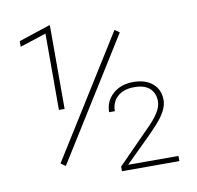

<svg xmlns="http://www.w3.org/2000/svg" viewBox="-79 -792 894 873"><g transform="rotate(-10 368.0 -355.0)"><path d="M514.6 -623.5C514.6 -623.5 492.7 -638.7 492.7 -638.7C492.7 -638.7 145.5 -83 145.5 -83C145.5 -83 167.5 -67.9 167.5 -67.9C167.5 -67.9 514.6 -623.5 514.6 -623.5ZM207 -710.4C207 -710.4 202.6 -710.4 202.6 -710.4C202.6 -710.4 59.6 -663.1 59.6 -663.1C59.6 -663.1 59.6 -637.2 59.6 -637.2C59.6 -637.2 180.7 -676.8 180.7 -676.8C180.7 -676.8 180.7 -324.2 180.7 -324.2C180.7 -324.2 207 -324.2 207 -324.2C207 -324.2 207 -710.4 207 -710.4ZM679.7 -23.9C679.7 -23.9 447.3 -23.9 447.3 -23.9C447.3 -23.9 569.8 -145 569.8 -145C569.8 -145 602.1 -179.2 602.1 -179.2C602.1 -179.2 602.1 -179.2 602.1 -179.2C638.7 -219.2 657.2 -254.4 657.2 -285.2C657.2 -285.2 657.2 -285.2 657.2 -285.2C657.2 -316.9 646.5 -342.8 625 -361.8C603 -380.9 573.2 -390.6 535.6 -390.6C535.6 -390.6 535.6 -390.6 535.6 -390.6C497.1 -390.6 465.3 -379.9 440.9 -357.9C416 -335.9 403.8 -308.1 403.8 -274.4C403.8 -274.4 430.2 -274.4 430.2 -274.4C430.2 -274.4 430.2 -274.4 430.2 -274.4C430.2 -302.2 439.5 -324.2 458 -341.3C476.6 -358.4 502.4 -366.7 535.6 -366.7C535.6 -366.7 535.6 -366.7 535.6 -366.7C567.4 -366.7 590.8 -359.4 606.9 -344.7C623 -329.6 630.9 -309.6 630.9 -284.7C630.9 -284.7 630.9 -284.7 630.9 -284.7C630.9 -268.1 625 -250.5 612.8 -231.4C600.6 -212.4 582 -190.4 556.2 -165.5C556.2 -165.5 414.6 -21.5 414.6 -21.5C414.6 -21.5 414.6 0 414.6 0C414.6 0 679.7 0 679.7 0C679.7 0 679.7 -23.9 679.7 -23.9Z"/></g></svg>

Font: WOX
Style: Regular
Weight: 500
Designer: Google
Foundry: ""
Version: ""